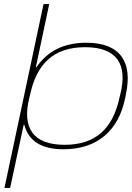

<svg xmlns="http://www.w3.org/2000/svg" viewBox="-20 -728 651 948"><path d="M598 -244 602 -264C635 -421 575 -517 406 -517C297 -517 215 -477 160 -396H157L223 -708H195L2 200H30L97 -112H100C121 -31 185 9 294 9C462 9 566 -85 598 -244ZM125 -246 129 -262C160 -407 240 -495 400 -495C558 -495 611 -410 574 -262L570 -246C537 -92 451 -13 299 -13C141 -13 88 -99 125 -246Z"/></svg>

Font: LT Wave Thin
Style: Italic
Weight: 100
Designer: Daniel Lyons
Version: Version 2.5 (Glyphs App)